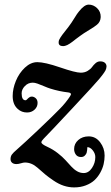

<svg xmlns="http://www.w3.org/2000/svg" viewBox="-20 -712 484 836"><path d="M329.6 -556.2Q321.8 -550.8 311 -542.5Q300.3 -534.2 295.7 -530.5Q291 -526.9 283.9 -522.2Q276.9 -517.6 272.9 -515.9Q269 -514.2 264.2 -512.7Q259.3 -511.2 254.4 -511.2Q244.6 -511.2 239.7 -515.6Q234.9 -520 235.4 -528.3Q235.4 -533.2 237.3 -538.1Q239.3 -543 243.7 -549.6Q248 -556.2 252 -561.5Q255.9 -566.9 264.2 -577.1Q272.5 -587.4 278.3 -595.2Q291 -611.8 303.7 -632.8Q316.4 -653.8 323.7 -662.1Q347.2 -691.9 366.2 -691.9Q386.7 -691.9 402.8 -676.5Q418.9 -661.1 418.5 -637.7Q417.5 -616.7 402.3 -604.5Q392.1 -595.7 367.9 -581.3Q343.8 -566.9 329.6 -556.2ZM35.2 -293.9Q35.2 -325.7 49.1 -359.6Q63 -393.6 88.4 -417.5Q113.8 -441.4 142.6 -441.4Q174.8 -441.4 241.7 -418.5Q308.6 -395.5 331.5 -395.5Q348.6 -395.5 361.6 -403.3Q374.5 -411.1 380.9 -420.2Q387.2 -429.2 396.2 -437Q405.3 -444.8 416 -444.8Q429.2 -444.8 436.5 -438.7Q443.8 -432.6 443.8 -422.4Q443.8 -418.5 442.4 -413.8Q440.9 -409.2 439.5 -405.8Q438 -402.3 433.8 -396.5Q429.7 -390.6 427.7 -387.9Q425.8 -385.3 419.9 -377.9Q414.1 -370.6 412.1 -368.2Q399.4 -352.1 295.4 -240.7Q191.4 -129.4 169.9 -107.9Q160.2 -98.1 160.2 -92.3Q160.2 -84.5 187 -72.3Q211.4 -61 231.9 -44.9Q252.4 -28.8 265.4 -14.4Q278.3 0 290.3 12.9Q302.2 25.9 315.7 33.7Q329.1 41.5 344.7 41.5Q365.7 41.5 380.4 19.5Q395 -2.4 395 -27.8Q395 -43 384.5 -56.6Q374 -70.3 361.8 -71.3Q360.4 -71.3 360.1 -69.6Q359.9 -67.9 359.9 -64.5Q359.9 -61 359.4 -58.6Q358.9 -53.2 357.4 -47.4Q356 -41.5 349.6 -34.9Q343.3 -28.3 333 -28.3Q317.9 -28.3 310.3 -38.8Q302.7 -49.3 302.7 -63Q302.7 -86.4 320.8 -102.3Q338.9 -118.2 366.2 -118.2Q396.5 -118.2 416 -92.5Q435.5 -66.9 435.5 -34.7Q435.5 -16.1 431.2 2.7Q426.8 21.5 416.5 40Q406.2 58.6 391.4 72.5Q376.5 86.4 353.5 95.2Q330.6 104 302.7 104Q279.8 104 257.6 96.7Q235.4 89.4 213.1 74.2Q190.9 59.1 177.7 48.1Q164.6 37.1 143.1 18.1Q117.7 -4.4 88.4 -4.4Q82 -4.4 71 -1Q60.1 2.4 51.3 2.4Q39.6 2.4 32.7 -3.4Q25.9 -9.3 25.9 -19Q25.9 -30.8 31.5 -38.8Q37.1 -46.9 54.2 -61.5Q84.5 -87.9 147.5 -147.5Q210.4 -207 240.7 -238.3Q253.4 -251 265.1 -265.6Q276.9 -280.3 283 -289.8Q289.1 -299.3 289.1 -301.3Q289.1 -308.1 276.9 -309.6Q237.8 -314 199.2 -326.2Q188 -329.6 171.6 -336.7Q155.3 -343.8 143.3 -347.9Q131.3 -352.1 122.6 -352.1Q102.5 -352.1 88.4 -337.4Q74.2 -322.8 74.2 -305.7Q74.2 -275.4 91.3 -275.4Q94.2 -275.4 97.9 -279.5Q101.6 -283.7 107.2 -287.8Q112.8 -292 119.6 -291.5Q129.4 -290.5 136.5 -283.4Q143.6 -276.4 143.6 -263.7Q143.6 -246.6 130.4 -234.4Q117.2 -222.2 97.7 -222.2Q74.2 -222.2 57.6 -237.3Q35.2 -256.8 35.2 -293.9Z"/></svg>

Font: Cooper* Medium
Style: Italic
Weight: 500
Italic angle: -7°
Designer: Owen Earl
Foundry: indestructible type*
Version: Version 0.001